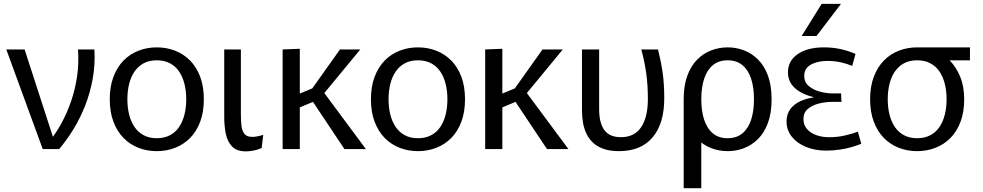

<svg xmlns="http://www.w3.org/2000/svg" viewBox="-20 -778 5132 1002"><path d="M12.9 -520H108.4L261.3 -48.3H244.2Q275.5 -87.9 303.2 -139.5Q330.9 -191.1 351.7 -251.7Q372.4 -312.3 382.4 -380.1Q392.3 -447.9 387.1 -520H472.7Q477.3 -441.7 464 -367.7Q450.7 -293.8 424.6 -227.3Q398.4 -160.8 363.1 -103.4Q327.7 -45.9 288.7 0H203Z M798.2 10.8Q747.6 10.8 703 -6.5Q658.4 -23.7 624.9 -57.7Q591.4 -91.6 572.1 -142.6Q552.8 -193.6 552.8 -260Q552.8 -326.4 572.1 -377.4Q591.4 -428.4 624.9 -462.3Q658.4 -496.3 703 -513.5Q747.6 -530.8 798.2 -530.8Q848.8 -530.8 893.4 -513.5Q938.1 -496.3 971.8 -462.3Q1005.6 -428.4 1024.7 -377.4Q1043.8 -326.4 1043.8 -260Q1043.8 -193.6 1024.7 -142.6Q1005.6 -91.6 971.8 -57.7Q938.1 -23.7 893.4 -6.5Q848.8 10.8 798.2 10.8ZM798.2 -56.7Q837.5 -56.7 866.7 -72.1Q895.9 -87.4 914.6 -115.1Q933.4 -142.8 942.6 -179.8Q951.9 -216.8 951.9 -260Q951.9 -303.2 942.6 -340.2Q933.4 -377.2 914.6 -404.9Q895.9 -432.6 866.7 -447.9Q837.5 -463.3 798.2 -463.3Q758.9 -463.3 730.1 -447.9Q701.2 -432.6 682.2 -404.9Q663.3 -377.2 654 -340.2Q644.8 -303.2 644.8 -260Q644.8 -216.8 654 -179.8Q663.3 -142.8 682.2 -115.1Q701.2 -87.4 730.1 -72.1Q758.9 -56.7 798.2 -56.7Z M1345.6 -5.4Q1323.1 4.3 1301.7 8.1Q1280.4 12 1263.5 12Q1215.9 12 1191.4 -13.3Q1166.9 -38.6 1158.5 -79.5Q1150.2 -120.3 1150.2 -166.5V-520H1237.1V-185.1Q1237.1 -153.6 1239.7 -125.6Q1242.3 -97.6 1254.6 -80.6Q1266.9 -63.6 1296.4 -63.6Q1307.4 -63.6 1322.9 -66.3Q1338.3 -68.9 1353.8 -74.4Z M1455 -520 1544.6 -523.4V-289.7L1624.3 -322.7L1591.6 -291.2L1754.3 -520H1860.3L1653.2 -268.9L1653.4 -318.2L1889.5 0H1777.6L1591.8 -278.6L1633.9 -254.9L1544.6 -217.6V0H1455Z M2161.2 10.8Q2110.6 10.8 2066 -6.5Q2021.4 -23.7 1987.9 -57.7Q1954.4 -91.6 1935.1 -142.6Q1915.8 -193.6 1915.8 -260Q1915.8 -326.4 1935.1 -377.4Q1954.4 -428.4 1987.9 -462.3Q2021.4 -496.3 2066 -513.5Q2110.6 -530.8 2161.2 -530.8Q2211.8 -530.8 2256.4 -513.5Q2301.1 -496.3 2334.8 -462.3Q2368.6 -428.4 2387.7 -377.4Q2406.8 -326.4 2406.8 -260Q2406.8 -193.6 2387.7 -142.6Q2368.6 -91.6 2334.8 -57.7Q2301.1 -23.7 2256.4 -6.5Q2211.8 10.8 2161.2 10.8ZM2161.2 -56.7Q2200.5 -56.7 2229.7 -72.1Q2258.9 -87.4 2277.6 -115.1Q2296.4 -142.8 2305.6 -179.8Q2314.9 -216.8 2314.9 -260Q2314.9 -303.2 2305.6 -340.2Q2296.4 -377.2 2277.6 -404.9Q2258.9 -432.6 2229.7 -447.9Q2200.5 -463.3 2161.2 -463.3Q2121.9 -463.3 2093.1 -447.9Q2064.2 -432.6 2045.2 -404.9Q2026.3 -377.2 2017 -340.2Q2007.8 -303.2 2007.8 -260Q2007.8 -216.8 2017 -179.8Q2026.3 -142.8 2045.2 -115.1Q2064.2 -87.4 2093.1 -72.1Q2121.9 -56.7 2161.2 -56.7Z M2512 -520 2601.6 -523.4V-289.7L2681.3 -322.7L2648.6 -291.2L2811.3 -520H2917.3L2710.2 -268.9L2710.4 -318.2L2946.5 0H2834.6L2648.8 -278.6L2690.9 -254.9L2601.6 -217.6V0H2512Z M3210.4 10.8Q3324.6 10.8 3385.6 -61Q3446.6 -132.8 3446.6 -265.6Q3446.6 -339.7 3438.1 -398.9Q3429.6 -458.1 3414.1 -520H3326.8Q3344.1 -455.1 3352.6 -395.2Q3361.1 -335.3 3361.1 -261.7Q3361.1 -166.4 3326 -114.3Q3290.9 -62.1 3220.6 -62.1Q3160.7 -62.1 3133.7 -99.5Q3106.8 -136.9 3106.8 -207.8V-520H3017.2V-203.5Q3017.2 -169.8 3022.5 -138.1Q3027.9 -106.3 3041 -79.2Q3054.2 -52.1 3076.2 -32.1Q3098.3 -12 3131.3 -0.6Q3164.3 10.8 3210.4 10.8Z M3777.3 10.8Q3733.1 10.8 3691.7 -4.9Q3650.3 -20.7 3618 -53.4Q3585.6 -86.1 3566.8 -137.4Q3548 -188.7 3548 -260Q3548 -331.3 3566.8 -382.6Q3585.6 -433.9 3618 -466.6Q3650.3 -499.3 3691.7 -515.1Q3733.1 -530.8 3777.3 -530.8Q3822.4 -530.8 3863.3 -515.1Q3904.2 -499.3 3936.7 -466.6Q3969.2 -433.9 3988 -382.6Q4006.8 -331.3 4006.8 -260Q4006.8 -188.7 3988 -137.4Q3969.2 -86.1 3936.7 -53.4Q3904.2 -20.7 3863.3 -4.9Q3822.4 10.8 3777.3 10.8ZM3548 204V-260H3639.9V204ZM3777.3 -56.7Q3823.6 -56.7 3854.3 -81.9Q3885 -107.2 3899.9 -152.9Q3914.8 -198.6 3914.8 -260Q3914.8 -322 3899.9 -367.4Q3885 -412.8 3854.3 -438.1Q3823.6 -463.3 3777.3 -463.3Q3730.9 -463.3 3700.4 -438.1Q3669.8 -412.8 3654.9 -367.4Q3639.9 -322 3639.9 -260Q3639.9 -198.6 3654.9 -152.9Q3669.8 -107.2 3700.4 -81.9Q3730.9 -56.7 3777.3 -56.7Z M4290.9 8Q4234.3 8 4187.2 -10.9Q4140.1 -29.8 4112.5 -64.3Q4084.8 -98.7 4084.8 -143.7Q4084.8 -181.3 4103.5 -207.3Q4122.2 -233.2 4153.8 -248.4Q4185.5 -263.7 4224.7 -269.4V-271.4Q4160.8 -287.4 4126.4 -320.2Q4092.1 -352.9 4092.1 -400.6Q4092.1 -460.7 4143.2 -495.7Q4194.4 -530.8 4279.3 -530.8Q4330.2 -530.8 4372.5 -520.5Q4414.8 -510.2 4444.8 -496.6L4427.4 -434.1Q4402.6 -444.7 4369.5 -452.4Q4336.3 -460.1 4299.8 -460.1Q4246.4 -460.1 4211.7 -440.7Q4177 -421.3 4177 -381.9Q4177 -349.2 4200.8 -329Q4224.5 -308.8 4259.1 -299.6Q4293.6 -290.5 4325.3 -290.5H4369.4L4371.4 -246.4H4323Q4289.9 -246.4 4255.1 -238.1Q4220.3 -229.8 4196.6 -210.2Q4172.9 -190.6 4172.9 -156.5Q4172.9 -127.2 4190.6 -105.8Q4208.2 -84.4 4238.8 -73.2Q4269.3 -61.9 4306.1 -61.9Q4351.8 -61.9 4391.2 -71.3Q4430.7 -80.6 4457.1 -90.8L4474.8 -27.7Q4455.4 -19.5 4426.7 -11Q4398.1 -2.6 4363.2 2.7Q4328.4 8 4290.9 8ZM4163.6 -590 4268 -757.8H4368.8L4241.1 -590Z M4766.3 10.8Q4715.7 10.8 4671.1 -6.5Q4626.5 -23.7 4593 -57.7Q4559.6 -91.6 4540.2 -142.6Q4520.9 -193.6 4520.9 -260Q4520.9 -326.4 4540.2 -377.4Q4559.6 -428.4 4593 -462.3Q4626.5 -496.3 4671.1 -513.5Q4715.7 -530.8 4766.3 -530.8Q4817.3 -530.8 4860.6 -513.7Q4903.9 -496.6 4937.2 -461.6Q4970.3 -427.8 4991.1 -377.3Q5011.9 -326.7 5011.9 -260Q5011.9 -193.6 4992.8 -142.6Q4973.7 -91.6 4939.9 -57.7Q4906.2 -23.7 4861.6 -6.5Q4816.9 10.8 4766.3 10.8ZM4766.3 -56.7Q4805.6 -56.7 4834.8 -72.1Q4864 -87.4 4882.7 -115.1Q4901.5 -142.8 4910.7 -179.8Q4920 -216.8 4920 -260Q4920 -303.2 4910.7 -340.2Q4901.5 -377.2 4882.7 -404.9Q4864 -432.6 4834.8 -447.9Q4805.6 -463.3 4766.3 -463.3Q4727.1 -463.3 4698.2 -447.9Q4669.3 -432.6 4650.3 -404.9Q4631.4 -377.2 4622.1 -340.2Q4612.9 -303.2 4612.9 -260Q4612.9 -216.8 4622.1 -179.8Q4631.4 -142.8 4650.3 -115.1Q4669.3 -87.4 4698.2 -72.1Q4727.1 -56.7 4766.3 -56.7ZM4766.7 -463.3V-530.8H5041.9V-463.3Z"/></svg>

Font: Murecho Thin
Style: Regular
Weight: 100
Designer: Neil Summerour
Foundry: Positype
Version: Version 1.010